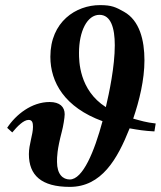

<svg xmlns="http://www.w3.org/2000/svg" viewBox="-20 -718 629 751"><path d="M429 -541C429 -458 407 -354 394 -299C289 -366 289 -481 289 -511C289 -596 321 -660 369 -660C414 -660 429 -608 429 -541ZM589 -235C552 -239 530 -246 501 -254C525 -324 545 -406 545 -482C545 -561 526 -638 465 -672C433 -690 417 -698 371 -698C277 -698 177 -633 177 -496C177 -396 233 -298 381 -244C349 -125 304 -16 253 -16C226 -16 203 -36 203 -85C203 -105 203 -131 222 -204C227 -222 233 -258 233 -271C233 -300 214 -319 174 -319C104 -319 42 -270 8 -218L28 -200C47 -223 72 -249 92 -249C106 -249 109 -238 109 -222C109 -191 93 -154 93 -115C93 -33 141 13 253 13C377 13 439 -95 487 -216C520 -210 545 -206 584 -204Z"/></svg>

Font: XITS
Style: Bold Italic
Weight: 700
Italic angle: -16.33°
Designer: MicroPress Inc., with final additions and corrections provided by Coen Hoffman, Elsevier (retired)
Version: Version 1.302